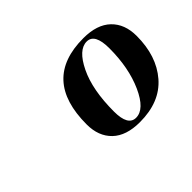

<svg xmlns="http://www.w3.org/2000/svg" viewBox="-67 -776 527 527"><g transform="rotate(-45 196.0 -512.5)"><path d="M123 -475Q123 -649 284 -649Q337 -649 364.5 -622.5Q392 -596 392 -550Q392 -472 350.5 -424Q309 -376 231 -376Q178 -376 150.5 -402.5Q123 -429 123 -475ZM232 -392Q265 -392 290 -447.5Q315 -503 315 -579Q315 -636 284 -636Q252 -636 226.5 -583.5Q201 -531 201 -447Q201 -392 232 -392Z"/></g></svg>

Font: Sail
Style: Regular
Weight: 400
Designer: Miguel Hernandez
Foundry: Miguel Hernandez
Version: Version 1.002